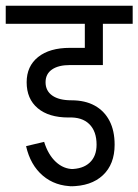

<svg xmlns="http://www.w3.org/2000/svg" viewBox="-45 -650 483 670"><path d="M211 0Q148 0 104.5 -37Q61 -74 46 -140L109 -155Q123 -110 150 -85Q177 -60 211 -60ZM-25 -567V-630H418V-567ZM200 0V-60Q244 -60 268 -82.5Q292 -105 292 -145H355Q355 -77 314 -38.5Q273 0 200 0ZM194 -240Q125 -240 86.5 -272.5Q48 -305 48 -363H114Q114 -333 137.5 -316.5Q161 -300 204 -300ZM292 -145Q292 -192 266.5 -217Q241 -242 194 -240L204 -300Q252 -300 285.5 -281.5Q319 -263 337 -228.5Q355 -194 355 -145ZM48 -363Q48 -419 88 -451Q128 -483 199 -483V-423Q159 -423 136.5 -407.5Q114 -392 114 -363ZM199 -423V-483H314V-423ZM251 -450V-615H314V-450Z"/></svg>

Font: Akshar Light Light
Style: Regular
Weight: 300
Version: Version 1.100